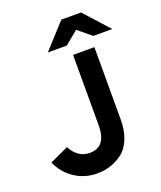

<svg xmlns="http://www.w3.org/2000/svg" viewBox="-166 -1026 960 1142"><g transform="rotate(-20 313.5 -454.5)"><path d="M339 -765H219L361 -921H486L627 -765H507L423 -834ZM15 -142 133 -197Q175 -118 250 -118Q355 -118 355 -255V-700H490V-243Q490 -172 468.5 -119.5Q447 -67 410 -40Q373 -13 333.5 -0.5Q294 12 250 12Q174 12 111 -28.5Q48 -69 15 -142Z"/></g></svg>

Font: ReCut ExtraBold
Style: Regular
Weight: 800
Designer: Giant Group (for alternate capitals set)
Version: Version 2.002;FEAKit 1.0